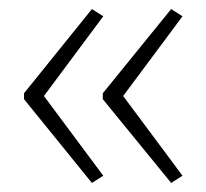

<svg xmlns="http://www.w3.org/2000/svg" viewBox="-20 -488 455 424"><path d="M33 -282 183 -468 208 -452 77 -276 208 -100 183 -84 33 -269ZM207 -282 358 -468 383 -452 252 -276 383 -100 358 -84 207 -269Z"/></svg>

Font: Noto Sans Arabic UI SmCn XLt
Style: Regular
Weight: 200
Width: 4
Designer: Monotype Design Team, Nadine Chahine and Nizar Qandah
Foundry: Monotype Imaging Inc.
Version: Version 2.010; ttfautohint (v1.8.4.7-5d5b)